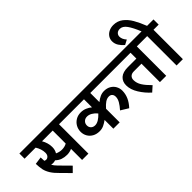

<svg xmlns="http://www.w3.org/2000/svg" viewBox="-36 -1780 2601 2601"><g transform="rotate(-45 1264.5 -479.0)"><path d="M739 -563H640V0H519V-212Q473 -192 426 -192Q376 -192 334.5 -206.5Q293 -221 257 -255Q231 -247 209 -247Q195 -247 177 -251Q194 -218 231 -181L375 -35L304 36L184 -85Q122 -145 91.5 -194Q61 -243 50.5 -290Q40 -337 38 -406L146 -421L149 -354Q163 -346 179 -346Q201 -346 219 -365Q237 -384 237 -421Q237 -456 225 -493Q213 -530 192 -563H-20V-662H739ZM519 -563H314Q335 -528 346.5 -488.5Q358 -449 358 -410Q358 -354 332 -313Q378 -291 426 -291Q478 -291 519 -314Z M1239 -563V-388Q1276 -418 1312.5 -434.5Q1349 -451 1389 -451Q1444 -451 1485 -427Q1526 -403 1547.5 -363.5Q1569 -324 1569 -279Q1569 -154 1466 -44L1357 -111Q1399 -158 1423.5 -200Q1448 -242 1448 -282Q1448 -315 1430.5 -333.5Q1413 -352 1383 -352Q1346 -352 1311.5 -328.5Q1277 -305 1239 -261V0H1118V-168Q1080 -140 1043.5 -123Q1007 -106 964 -106Q906 -106 863 -130Q820 -154 797 -194.5Q774 -235 774 -283Q774 -334 798 -376.5Q822 -419 864.5 -444Q907 -469 960 -469Q1007 -469 1047 -452Q1087 -435 1118 -409V-563H718V-662H1602V-563ZM1118 -288V-292Q1089 -327 1053.5 -348Q1018 -369 982 -369Q944 -369 919.5 -345Q895 -321 895 -284Q895 -250 917.5 -228Q940 -206 977 -206Q1011 -206 1047.5 -228.5Q1084 -251 1118 -288Z M2230 -563H2131V0H2010V-353H1862Q1822 -353 1799 -331.5Q1776 -310 1776 -273Q1776 -215 1809.5 -161.5Q1843 -108 1911 -41L1836 26Q1762 -39 1708.5 -125Q1655 -211 1655 -293Q1655 -365 1702.5 -408Q1750 -451 1848 -451H2010V-563H1582V-662H2230Z M2549 -563H2450V0H2329V-563H2210V-662H2320Q2275 -774 2232 -834.5Q2189 -895 2135 -895Q2099 -895 2078 -874.5Q2057 -854 2057 -823Q2057 -774 2101 -725L2032 -689Q1995 -719 1968.5 -760Q1942 -801 1942 -850Q1942 -890 1963.5 -923Q1985 -956 2023.5 -975Q2062 -994 2110 -994Q2188 -994 2246 -949.5Q2304 -905 2345.5 -833.5Q2387 -762 2426 -662H2549Z"/></g></svg>

Font: MartelSansBold
Style: Bold
Weight: 700
Designer: Dan Reynolds and Mathieu Réguer
Foundry: Dan Reynolds and Mathieu Réguer
Version: Version 1.002; ttfautohint (v1.1) -l 5 -r 5 -G 72 -x 0 -D la